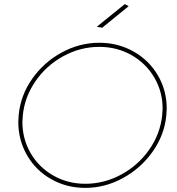

<svg xmlns="http://www.w3.org/2000/svg" viewBox="-20 -911 862 934"><path d="M587 -891 606 -881 477 -776 451 -781ZM791 -383Q791 -371 789 -349Q780 -255 723 -174Q666 -93 578.5 -45Q491 3 395 3Q304 3 229 -39.5Q154 -82 111.5 -156Q69 -230 69 -318Q69 -328 71 -352Q80 -447 136.5 -527.5Q193 -608 280 -655.5Q367 -703 463 -703Q554 -703 629.5 -660.5Q705 -618 748 -544.5Q791 -471 791 -383ZM91 -350Q89 -328 89 -318Q89 -235 129 -166Q169 -97 239.5 -57Q310 -17 395 -17Q487 -17 570 -62Q653 -107 706.5 -184Q760 -261 769 -351Q771 -373 771 -383Q771 -465 730.5 -534Q690 -603 619.5 -643Q549 -683 463 -683Q371 -683 288.5 -638Q206 -593 153 -516.5Q100 -440 91 -350Z"/></svg>

Font: TypoPRO Montserrat Alternates
Style: Italic
Weight: 250
Italic angle: -11.3°
Designer: Julieta Ulanovsky
Foundry: Julieta Ulanovsky
Version: Version 6.001